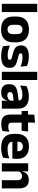

<svg xmlns="http://www.w3.org/2000/svg" viewBox="1414 -2114 714 3582"><g transform="rotate(90 1771.0 -323.0)"><path d="M204.5 0H51.5V-660.5H204.5Z M529.5 14Q410.5 14 349.8 -45.2Q289 -104.5 289 -212V-276.5Q289 -385.5 350 -445.8Q411 -506 529.5 -506Q648 -506 708.8 -445.8Q769.5 -385.5 769.5 -276.5V-212Q769.5 -104.5 709 -45.2Q648.5 14 529.5 14ZM529.5 -106.5Q572 -106.5 594.2 -132.2Q616.5 -158 616.5 -205.5V-283Q616.5 -333 594.2 -359Q572 -385 529.5 -385Q487 -385 464.8 -359Q442.5 -333 442.5 -283V-205.5Q442.5 -158 464.8 -132.2Q487 -106.5 529.5 -106.5Z M1028.5 12Q970 12 923 1.8Q876 -8.5 842.5 -22L829.5 -150.5Q868 -134.5 914.8 -121.8Q961.5 -109 1016 -109Q1059.5 -109 1077.8 -118.2Q1096 -127.5 1096 -147V-149Q1096 -162.5 1086.8 -171.2Q1077.5 -180 1054.8 -187Q1032 -194 991 -203.5Q929.5 -218 893.5 -237.8Q857.5 -257.5 842.2 -286.2Q827 -315 827 -354.5V-358.5Q827 -431.5 879 -467.8Q931 -504 1032 -504Q1089 -504 1134.5 -493.5Q1180 -483 1211 -468.5L1224 -349Q1188 -365 1143.8 -375.5Q1099.5 -386 1051 -386Q1021.5 -386 1004.8 -382Q988 -378 981.2 -370.5Q974.5 -363 974.5 -352V-350.5Q974.5 -338.5 982.5 -330Q990.5 -321.5 1011.8 -314Q1033 -306.5 1073 -297Q1135 -283.5 1173 -266.2Q1211 -249 1228.5 -221.8Q1246 -194.5 1246 -149.5V-145Q1246 -65.5 1192.5 -26.8Q1139 12 1028.5 12Z M1473 0H1320V-660.5H1473Z M2007.5 0H1857L1861.5 -123L1858 -130.5V-284L1857 -304Q1857 -345 1833 -364.5Q1809 -384 1752.5 -384Q1703 -384 1658.5 -371.5Q1614 -359 1574.5 -343L1587.5 -461.5Q1611 -472.5 1640.2 -482.2Q1669.5 -492 1705 -498Q1740.5 -504 1781 -504Q1845.5 -504 1889 -489Q1932.5 -474 1958.5 -446.5Q1984.5 -419 1996 -380.8Q2007.5 -342.5 2007.5 -296.5ZM1700.5 11.5Q1627 11.5 1589 -25.5Q1551 -62.5 1551 -131V-144.5Q1551 -217 1595.8 -251.8Q1640.5 -286.5 1738 -299L1870 -316.5L1879 -224.5L1762 -207.5Q1726.5 -203 1712 -191Q1697.5 -179 1697.5 -155.5V-152Q1697.5 -129.5 1712 -116.2Q1726.5 -103 1758.5 -103Q1786.5 -103 1806.8 -111.5Q1827 -120 1840 -133.8Q1853 -147.5 1859.5 -164.5L1881 -102.5H1856Q1848 -70.5 1831.2 -44.5Q1814.5 -18.5 1783 -3.5Q1751.5 11.5 1700.5 11.5Z M2293.5 11Q2228 11 2189.2 -8.8Q2150.5 -28.5 2133.5 -68Q2116.5 -107.5 2116.5 -165.5V-440H2268.5V-190Q2268.5 -154 2284.8 -137.2Q2301 -120.5 2345.5 -120.5Q2370 -120.5 2394 -126Q2418 -131.5 2437.5 -140L2424.5 -13.5Q2399 -2.5 2365.8 4.2Q2332.5 11 2293.5 11ZM2419.5 -369.5H2050.5V-489.5H2433ZM2264 -478.5H2118.5L2118 -605.5L2269.5 -620Z M2740 12.5Q2606 12.5 2542 -47.2Q2478 -107 2478 -221.5V-272.5Q2478 -385.5 2538 -445.8Q2598 -506 2712.5 -506Q2789.5 -506 2840.8 -479.8Q2892 -453.5 2917.8 -405Q2943.5 -356.5 2943.5 -288.5V-272Q2943.5 -253 2941.8 -233.2Q2940 -213.5 2937 -196.5H2799Q2801 -225.5 2801.5 -251.2Q2802 -277 2802 -298Q2802 -328.5 2792.5 -349.2Q2783 -370 2763.2 -381Q2743.5 -392 2712.5 -392Q2666.5 -392 2645.2 -367.2Q2624 -342.5 2624 -297V-252L2625 -235.5V-200.5Q2625 -181.5 2631.2 -164.5Q2637.5 -147.5 2653.2 -134.8Q2669 -122 2696.8 -114.8Q2724.5 -107.5 2767.5 -107.5Q2813 -107.5 2855 -116.2Q2897 -125 2935.5 -140L2923 -25Q2889 -7.5 2842.5 2.5Q2796 12.5 2740 12.5ZM2906 -196.5H2559V-291H2906Z M3495 0H3342V-289Q3342 -316 3335 -335.8Q3328 -355.5 3311.5 -366Q3295 -376.5 3266.5 -376.5Q3243 -376.5 3225 -368.2Q3207 -360 3194.8 -345.8Q3182.5 -331.5 3176.5 -313.5L3153 -385H3179Q3187 -418.5 3205.2 -445Q3223.5 -471.5 3255.5 -487.2Q3287.5 -503 3336.5 -503Q3391.5 -503 3426.5 -481.8Q3461.5 -460.5 3478.2 -418.5Q3495 -376.5 3495 -313.5ZM3179 0H3026V-491.5H3178L3173 -368.5L3179 -354Z"/></g></svg>

Font: Anek Kannada
Style: Bold
Weight: 700
Version: Version 1.003